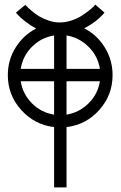

<svg xmlns="http://www.w3.org/2000/svg" viewBox="-20 -727 525 834"><path d="M137 -603Q113 -616 91 -633Q69 -650 59 -661L49 -672L90 -706Q93 -703 97.5 -698Q102 -693 118 -679.5Q134 -666 150.5 -656Q167 -646 192 -637.5Q217 -629 241.5 -629.5Q266 -630 290.5 -638Q315 -646 333 -657.5Q351 -669 365 -680Q379 -691 387 -699L394 -707L434 -672Q400 -632 346 -604Q402 -575 435.5 -520.5Q469 -466 469 -401Q469 -314 411.5 -249.5Q354 -185 269 -175V87H215V-175Q130 -185 72 -249.5Q14 -314 14 -401Q14 -466 47.5 -520Q81 -574 137 -603ZM70 -374Q79 -318 119 -278Q159 -238 215 -229V-374ZM414 -374H269V-229Q324 -238 364.5 -278Q405 -318 414 -374ZM269 -573V-428H414Q405 -484 364.5 -524Q324 -564 269 -573ZM215 -573Q159 -564 119 -524Q79 -484 70 -428H215Z"/></svg>

Font: Astronomicon
Style: Regular
Weight: 400
Version: Version 1.1